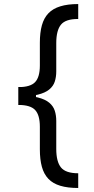

<svg xmlns="http://www.w3.org/2000/svg" viewBox="-20 -792 466 948"><path d="M70.3 -315.4V-361.8Q129.9 -361.8 153.3 -386.5Q176.8 -411.1 176.8 -468.8V-581.1Q176.8 -630.9 186.8 -667Q196.8 -703.1 219 -726.3Q241.2 -749.5 277.6 -760.7Q314 -772 366.2 -772V-698.2Q304.2 -698.7 281 -670.2Q257.8 -641.6 257.8 -579.6V-439.9Q257.8 -412.1 250.5 -389.4Q243.2 -366.7 223.1 -350.1Q203.1 -333.5 166.3 -324.5Q129.4 -315.4 70.3 -315.4ZM366.2 136.2Q314 136.2 277.6 125.2Q241.2 114.3 219 91.1Q196.8 67.9 186.8 31.7Q176.8 -4.4 176.8 -54.7V-166Q176.8 -224.1 153.3 -249Q129.9 -273.9 70.3 -273.9V-320.3Q129.4 -320.3 166.3 -311Q203.1 -301.8 223.1 -284.9Q243.2 -268.1 250.5 -245.1Q257.8 -222.2 257.8 -194.8V-56.2Q257.8 5.9 281 34.7Q304.2 63.5 366.2 63.5ZM70.3 -273.4V-362.3H157.7V-273.4Z"/></svg>

Font: Inter Variable
Style: Regular
Weight: 400
Designer: Rasmus Andersson
Foundry: rsms
Version: Version 4.001;git-9221beed3